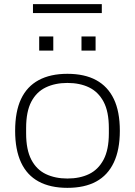

<svg xmlns="http://www.w3.org/2000/svg" viewBox="-20 -894 650 926"><path d="M305 12Q223 12 166.5 -18.5Q110 -49 81.5 -110.5Q53 -172 53 -263Q53 -356 81.5 -416.5Q110 -477 166.5 -507.5Q223 -538 305 -538Q388 -538 444 -507.5Q500 -477 529 -416.5Q558 -356 558 -263Q558 -172 529 -110.5Q500 -49 444 -18.5Q388 12 305 12ZM305 -33Q365 -33 409.5 -54.5Q454 -76 479.5 -124Q505 -172 505 -251V-276Q505 -356 479.5 -403.5Q454 -451 409.5 -472.5Q365 -494 305 -494Q246 -494 201 -472.5Q156 -451 131 -403.5Q106 -356 106 -276V-251Q106 -172 131 -124Q156 -76 201 -54.5Q246 -33 305 -33ZM169 -650V-718H237V-650ZM373 -650V-718H441V-650ZM139 -831V-874H471V-831Z"/></svg>

Font: Archivo SemiExpanded Thin
Style: Regular
Weight: 250
Width: 6
Designer: Hector Gatti
Foundry: Omnibus-Type
Version: Version 2.001